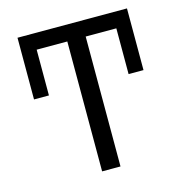

<svg xmlns="http://www.w3.org/2000/svg" viewBox="-106 -811 867 908"><g transform="rotate(-15 328.0 -357.0)"><path d="M283 0V-636H133V-412H60V-714H596V-412H523V-636H373V0Z"/></g></svg>

Font: Noto Sans
Style: Regular
Weight: 400
Designer: Monotype Design Team
Foundry: Monotype Imaging Inc.
Version: Version 2.007